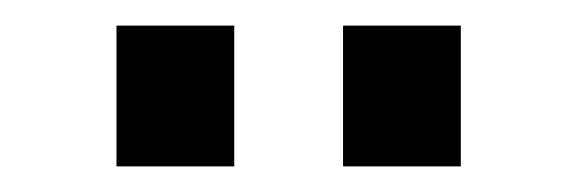

<svg xmlns="http://www.w3.org/2000/svg" viewBox="-20 -745 451 150"><path d="M71 -615V-725H163V-615ZM248 -615V-725H340V-615Z"/></svg>

Font: Raleway Thin SemiBold
Style: Regular
Weight: 600
Version: Version 4.026